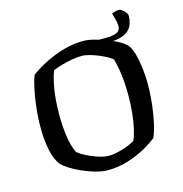

<svg xmlns="http://www.w3.org/2000/svg" viewBox="-119 -943 1005 1053"><g transform="rotate(-15 383.0 -417.0)"><path d="M365 0Q334 0 296.5 -10.5Q259 -21 223 -37Q187 -53 158.5 -71Q130 -89 117 -104Q93 -133 80.5 -190.5Q68 -248 68 -319Q68 -378 74.5 -435Q81 -492 91 -538.5Q101 -585 112 -610Q135 -628 168.5 -647Q202 -666 243 -683Q284 -700 328 -710Q372 -720 416 -720Q442 -720 476.5 -711.5Q511 -703 546.5 -689.5Q582 -676 610.5 -659.5Q639 -643 654 -626Q669 -603 678.5 -567Q688 -531 693 -488Q698 -445 698 -399Q698 -342 691.5 -285.5Q685 -229 674.5 -182.5Q664 -136 651 -107Q628 -87 583.5 -61.5Q539 -36 482.5 -18Q426 0 365 0ZM388 -75Q415 -75 446 -82.5Q477 -90 503.5 -101Q530 -112 541 -120Q553 -148 561.5 -187Q570 -226 574.5 -272.5Q579 -319 579 -369Q579 -433 572 -487Q565 -541 554 -577Q549 -584 530 -595Q511 -606 485.5 -617Q460 -628 433.5 -635.5Q407 -643 387 -643Q363 -643 331.5 -637.5Q300 -632 270.5 -623.5Q241 -615 221 -606Q210 -578 201.5 -538.5Q193 -499 189 -453.5Q185 -408 185 -361Q185 -300 193 -242Q201 -184 220 -144Q229 -134 250 -122Q271 -110 296.5 -99Q322 -88 347 -81.5Q372 -75 388 -75ZM502 -682V-704H543Q570 -704 588.5 -708.5Q607 -713 616 -723Q625 -733 625 -751Q625 -763 619.5 -785.5Q614 -808 609 -824Q620 -829 630.5 -831.5Q641 -834 650 -834Q657 -834 667.5 -826.5Q678 -819 686 -808.5Q694 -798 694 -789Q694 -756 681 -730.5Q668 -705 636 -690.5Q604 -676 546 -676Q539 -676 526 -677Q513 -678 502 -682Z"/></g></svg>

Font: Texturina Medium 12pt Medium
Style: Regular
Weight: 500
Version: Version 1.002